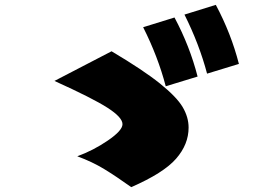

<svg xmlns="http://www.w3.org/2000/svg" viewBox="-20 -871 1040 790"><path d="M756 -346Q756 -389 731.5 -430.5Q707 -472 638 -527.5Q569 -583 439 -660L204 -538Q361 -467 422.5 -427.5Q484 -388 484 -360Q484 -334 424 -293Q364 -252 298 -228Q360 -205 408.5 -175.5Q457 -146 520 -101Q653 -159 704.5 -218Q756 -277 756 -346ZM832 -568Q800 -689 739 -811L868 -851Q931 -733 963 -608ZM662 -516Q630 -638 569 -759L698 -799Q761 -681 793 -556Z"/></svg>

Font: Dela Gothic One
Style: Regular
Weight: 400
Designer: aratakana
Foundry: aratakana
Version: Version 1.004